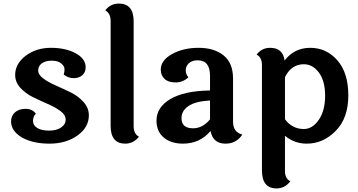

<svg xmlns="http://www.w3.org/2000/svg" viewBox="-20 -795 2006 1076"><path d="M460 -418Q460 -390 441.5 -373.5Q423 -357 393 -357Q363 -357 337 -377Q342 -392 341.5 -408.5Q341 -425 322.5 -440Q304 -455 269.5 -455Q235 -455 214.5 -440Q194 -425 194 -400.5Q194 -376 223.5 -354.5Q253 -333 294.5 -315Q336 -297 377.5 -276.5Q419 -256 448.5 -223Q478 -190 478 -149Q478 -81 414 -35.5Q350 10 257.5 10Q165 10 104 -24Q42 -60 42 -115Q42 -146 64 -165.5Q86 -185 123.5 -185Q161 -185 181 -158Q165 -142 165 -117.5Q165 -93 188.5 -78Q212 -63 254.5 -63Q297 -63 322.5 -80.5Q348 -98 348 -124.5Q348 -151 319 -172.5Q290 -194 248.5 -212Q207 -230 165 -250.5Q123 -271 94 -303Q65 -335 65 -375Q65 -438 124 -482.5Q183 -527 265.5 -527Q348 -527 404 -496.5Q460 -466 460 -418Z M729 -675V-87Q729 -44 759 -29Q728 10 682 10Q600 10 600 -90V-678Q600 -720 570 -737Q599 -775 646 -775Q729 -775 729 -675Z M997 -133Q997 -76 1062 -76Q1116 -76 1157 -126V-232Q1073 -227 1035 -200Q997 -173 997 -133ZM1286 -355V-113Q1286 -54 1338 -41Q1305 10 1244 10Q1173 10 1160 -61Q1100 10 1005 10Q939 10 898 -24Q857 -58 857 -119Q857 -194 935 -240Q1013 -286 1157 -288V-370Q1157 -457 1088 -457Q1057 -457 1039 -441Q1021 -425 1021 -401.5Q1021 -378 1036 -362Q1005 -333 964 -333Q923 -333 902 -353Q881 -373 881 -405Q881 -457 944 -492Q1007 -527 1093.5 -527Q1180 -527 1233 -484.5Q1286 -442 1286 -355Z M1683 -72Q1731 -72 1766.5 -123.5Q1802 -175 1802 -258.5Q1802 -342 1767 -388.5Q1732 -435 1683 -435Q1613 -435 1577 -363V-127Q1617 -72 1683 -72ZM1448 160V-430Q1448 -474 1418 -489Q1447 -527 1494 -527Q1565 -527 1575 -456Q1629 -527 1719 -527Q1809 -527 1870.5 -457Q1932 -387 1932 -260Q1932 -133 1861.5 -61.5Q1791 10 1699 10Q1630 10 1577 -34V163Q1577 206 1607 221Q1576 261 1530 261Q1448 261 1448 160Z"/></svg>

Font: Laila SemiBold
Style: Regular
Weight: 600
Designer: Hitesh Malaviya
Foundry: Indian Type Foundry
Version: Version 1.302;PS 1.0;hotconv 1.0.78;makeotf.lib2.5.61930; tt